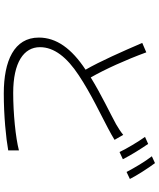

<svg xmlns="http://www.w3.org/2000/svg" viewBox="70 -906 859 1040"><g transform="rotate(90 500.0 -386.5)"><path d="M711 -624C694 -610 677 -599 653 -585C595 -553 494 -506 400 -448C356 -525 305 -637 264 -749L213 -727C259 -620 313 -498 358 -420C243 -344 184 -262 184 -167C184 -33 310 23 487 23C608 23 728 11 795 -1V-59C726 -41 595 -28 484 -28C319 -28 236 -85 236 -173C236 -250 291 -319 388 -383C487 -449 607 -505 676 -542C701 -555 720 -566 738 -577ZM722 -742C749 -704 785 -644 804 -604L843 -622C822 -664 785 -723 760 -759ZM827 -779C856 -742 889 -686 912 -642L950 -660C931 -698 891 -760 864 -796Z"/></g></svg>

Font: Noto Sans T Chinese Light
Style: Regular
Weight: 300
Designer: Ryoko NISHIZUKA (kana & ideographs); Paul D. Hunt (Latin, Greek & Cyrillic); Wenlong ZHANG (bopomofo); Sandoll Communica
Foundry: Adobe Systems Incorporated
Version: Version 1.000;PS 1;hotconv 1.0.78;makeotf.lib2.5.61930